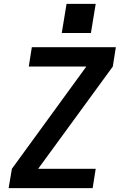

<svg xmlns="http://www.w3.org/2000/svg" viewBox="-20 -981 640 1001"><path d="M25 0 42 -101 430 -634H130L146 -735H584L568 -634L179 -101H479L463 0ZM454 -809H302L327 -961H479Z"/></svg>

Font: Iosevka SS04 Extended
Style: Bold Italic
Weight: 700
Width: 7
Italic angle: -9°
Monospace: yes
Designer: Belleve Invis
Foundry: Belleve Invis
Version: Version 19.0.0; ttfautohint (v1.8.4)